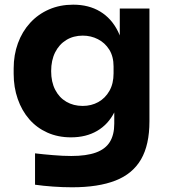

<svg xmlns="http://www.w3.org/2000/svg" viewBox="-20 -584 726 822"><path d="M288.8 217.8Q248.8 217.8 206.8 214.8Q164.8 211.8 130 206.8V72.5Q165.2 76.8 207.4 80.2Q249.5 83.8 285.2 83.8Q350 83.8 390.5 69.1Q431 54.5 450.1 23.9Q469.2 -6.8 469.2 -54.5V-164L498.2 -228Q496 -155.2 469.5 -103.2Q443 -51.2 395.8 -23.6Q348.5 4 284 4Q228 4 182.6 -16.4Q137.2 -36.8 105.2 -73.6Q73.2 -110.5 55.9 -160.4Q38.5 -210.2 38.5 -268.2V-290.8Q38.5 -349 56.8 -399Q75 -449 109 -486.1Q143 -523.2 189.8 -543.6Q236.5 -564 293.5 -564Q359.8 -564 408.5 -534.8Q457.2 -505.5 484.9 -449.9Q512.5 -394.2 514.8 -314.5L492.8 -309V-547.5H619.8V-64.5Q619.8 36 583.9 98.1Q548 160.2 474.5 189Q401 217.8 288.8 217.8ZM334.2 -130.5Q371 -130.5 400.8 -147Q430.5 -163.5 448.4 -194.8Q466.2 -226 466.2 -269.8V-299.2Q466.2 -342 447.8 -371.5Q429.2 -401 399.2 -416.2Q369.2 -431.5 334.5 -431.5Q294.5 -431.5 263.9 -412.8Q233.2 -394 216.1 -359.9Q199 -325.8 199 -279.5Q199 -233.2 216.2 -199.8Q233.5 -166.2 264 -148.4Q294.5 -130.5 334.2 -130.5Z"/></svg>

Font: SVN-Sora Variable
Style: Regular
Weight: 400
Designer: Jonathan Barnbrook, Julián Moncada
Foundry: Barnbrook Fonts
Version: Version 2.000 - Viet hoa boi STYLEno.1 Fonts